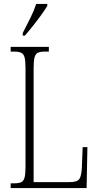

<svg xmlns="http://www.w3.org/2000/svg" viewBox="-20 -951 499 971"><path d="M34 0V-24H53Q76 -24 88 -30Q100 -36 104.5 -54Q109 -72 109 -108V-605Q109 -642 104.5 -660Q100 -678 87.5 -684Q75 -690 52 -690H34V-714H227V-690H207Q183 -690 171 -684Q159 -678 154.5 -660Q150 -642 150 -606V-30H332Q371 -30 381.5 -46Q392 -62 394 -104L398 -207H422L418 0ZM95 -784Q117 -827 134.5 -862Q152 -897 163 -931H219V-921Q209 -904 190 -877.5Q171 -851 148.5 -822.5Q126 -794 106 -771H95Z"/></svg>

Font: Noto Serif Myanmar ExtraCondensed ExtraLight
Style: Regular
Weight: 200
Width: 2
Designer: Ben Mitchell and the Monotype Design Team
Foundry: Monotype Imaging Inc.
Version: Version 2.106; ttfautohint (v1.8.4.7-5d5b)